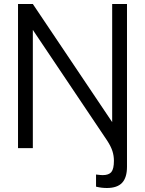

<svg xmlns="http://www.w3.org/2000/svg" viewBox="-20 -740 724 959"><path d="M540.3 -720H614.3V92.7Q614.3 146.8 590 172.9Q565.7 199 513.7 199Q500.7 199 487.7 197.5Q474.7 196 459.7 192.3V131.7Q471.7 133.2 479.1 133.9Q486.5 134.7 493 134.7Q523.5 134.7 536.2 119.2Q549 103.7 549 63Q549 37.7 541.4 14.2Q533.8 -9.2 515.3 -37.7L144 -590.7V0H70V-720H144L540.3 -130Z"/></svg>

Font: Manrope ExtraLight
Style: Regular
Weight: 200
Designer: Mikhail Sharanda
Foundry: Mikhail Sharanda
Version: Version 4.505